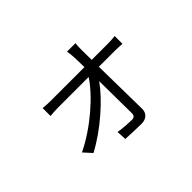

<svg xmlns="http://www.w3.org/2000/svg" viewBox="-118 -894 1236 1236"><g transform="rotate(-45 500.0 -276.0)"><path d="M179 -83 229 -28C368 -101 514 -232 582 -329L585 -33C585 -15 576 -4 557 -4C527 -4 474 -7 434 -14L438 53C476 55 543 58 581 58C622 58 652 35 652 -7L646 -396H795C814 -396 842 -394 858 -393V-464C844 -462 813 -460 794 -460H645L644 -545C644 -567 644 -589 647 -610H570C574 -588 576 -564 577 -545L579 -460H274C251 -460 226 -461 202 -464V-392C226 -394 249 -396 275 -396H553C486 -292 331 -156 179 -83Z"/></g></svg>

Font: Noto Sans KR DemiLight
Style: Regular
Weight: 350
Designer: Ryoko NISHIZUKA 西塚涼子 (kana, bopomofo & ideographs); Paul D. Hunt (Latin, Greek & Cyrillic); Sandoll Communications 산돌커뮤니
Foundry: Adobe
Version: Version 2.004;hotconv 1.0.118;makeotfexe 2.5.65603